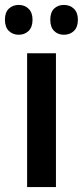

<svg xmlns="http://www.w3.org/2000/svg" viewBox="-45 -759 336 779"><path d="M182 0H65V-543H182ZM-25 -679Q-25 -709 -9 -724Q7 -739 31 -739Q55 -739 71 -723.5Q87 -708 87 -679Q87 -649 71 -633.5Q55 -618 31 -618Q7 -618 -9 -633.5Q-25 -649 -25 -679ZM159 -679Q159 -709 174.5 -724Q190 -739 214 -739Q239 -739 255 -723.5Q271 -708 271 -679Q271 -649 255 -633.5Q239 -618 214 -618Q190 -618 174.5 -633.5Q159 -649 159 -679Z"/></svg>

Font: Noto Sans Khmer UI Condensed SemiBold
Style: Regular
Weight: 600
Width: 3
Designer: Danh Hong and the Monotype Design Team
Foundry: Monotype Imaging Inc.
Version: Version 2.002; ttfautohint (v1.8.4.7-5d5b)